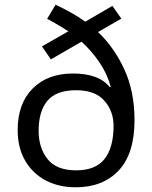

<svg xmlns="http://www.w3.org/2000/svg" viewBox="-20 -785 645 815"><path d="M216 -765Q248 -750 280.5 -732Q313 -714 342 -693L457 -760L495 -706L396 -649Q464 -585 507.5 -491Q551 -397 551 -275Q551 -133 484 -61.5Q417 10 301 10Q229 10 173.5 -19.5Q118 -49 86.5 -103.5Q55 -158 55 -233Q55 -345 118.5 -409Q182 -473 290 -473Q343 -473 382.5 -459Q422 -445 446 -415L450 -417Q434 -474 401 -522Q368 -570 326 -608L196 -533L158 -588L270 -652Q249 -666 226 -679.5Q203 -693 180 -705ZM303 -402Q219 -402 181.5 -357.5Q144 -313 144 -230Q144 -157 182 -109.5Q220 -62 303 -62Q386 -62 424 -110.5Q462 -159 462 -251Q462 -313 423 -357.5Q384 -402 303 -402Z"/></svg>

Font: Noto Sans Grantha
Style: Regular
Weight: 400
Designer: Monotype Design Team
Foundry: Monotype Imaging Inc.
Version: Version 2.003; ttfautohint (v1.8.4.7-5d5b)